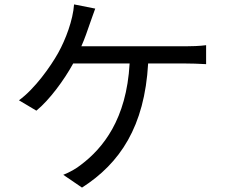

<svg xmlns="http://www.w3.org/2000/svg" viewBox="-20 -812 1040 871"><path d="M412 -773 316 -792C311 -721 278 -633 244 -572C210 -511 138 -409 66 -357L145 -310C204 -358 271 -449 312 -524H568C554 -270 446 -139 348 -65C326 -47 295 -30 267 -19L352 39C524 -71 636 -238 652 -524H821C844 -524 883 -523 915 -521V-607C886 -603 846 -602 821 -602H349C365 -638 377 -674 387 -703C394 -724 404 -750 412 -773Z"/></svg>

Font: DAIFUKU Sans JP
Style: Regular
Weight: 400
Designer: Original font ‘Source Han Sans JP’ : Ryoko NISHIZUKA  (kana, bopomofo & ideographs); Paul D. Hunt (Latin, Greek & Cyrill
Foundry: Daifuku
Version: Version 1.001